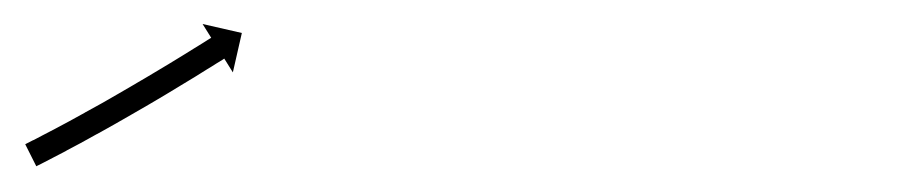

<svg xmlns="http://www.w3.org/2000/svg" viewBox="-21 -144 732 156"><path d="M1.2 -27.7C0.6 -27.4 0.1 -27.1 -0.5 -26.8L8.5 -8.9C9.1 -9.2 9.7 -9.5 10.2 -9.8L10.3 -9.8L10.3 -9.8C11.9 -10.7 13.6 -11.5 15.2 -12.3L15.2 -12.3L15.2 -12.3C17.8 -13.7 20.4 -15 22.9 -16.3L22.9 -16.3L22.9 -16.3C26.2 -18.1 29.6 -19.8 32.9 -21.5L32.9 -21.5L32.9 -21.6C36.8 -23.6 40.7 -25.7 44.6 -27.8L44.6 -27.8L44.6 -27.8C49 -30.2 53.3 -32.6 57.6 -35L57.6 -35L57.7 -35C62.3 -37.5 66.9 -40.1 71.5 -42.7L71.5 -42.7L71.5 -42.7C76.3 -45.4 81 -48.1 85.8 -50.9L85.8 -50.9L85.8 -50.9C90.5 -53.6 95.3 -56.4 100 -59.1L100 -59.1L100 -59.1C104.6 -61.8 109.1 -64.5 113.7 -67.2L113.7 -67.2L113.7 -67.2C117.9 -69.8 122.2 -72.3 126.4 -74.9L126.4 -74.9L126.4 -74.9C130.2 -77.2 134 -79.5 137.8 -81.8L137.8 -81.8L137.8 -81.8C141 -83.8 144.2 -85.8 147.4 -87.8L147.4 -87.8L147.4 -87.8C149.9 -89.3 152.4 -90.8 154.8 -92.4C156.4 -93.3 158 -94.3 159.6 -95.3C160.1 -95.7 160.7 -96 161.2 -96.4L168.2 -85.2L175.5 -117.2L143.6 -124.5L150.6 -113.3C150 -113 149.5 -112.6 148.9 -112.3C147.4 -111.3 145.8 -110.3 144.2 -109.3C141.8 -107.8 139.3 -106.3 136.9 -104.8L136.9 -104.8L136.9 -104.8C133.7 -102.8 130.5 -100.8 127.4 -98.9L127.4 -98.9L127.4 -98.9C123.6 -96.6 119.8 -94.3 116.1 -92L116.1 -92L116.1 -92C111.9 -89.5 107.7 -86.9 103.4 -84.4L103.4 -84.4L103.4 -84.4C98.9 -81.7 94.4 -79 89.8 -76.4L89.9 -76.4L89.9 -76.4C85.2 -73.6 80.5 -70.9 75.8 -68.2L75.8 -68.2L75.8 -68.2C71.1 -65.5 66.4 -62.8 61.7 -60.1L61.7 -60.1L61.7 -60.1C57.1 -57.6 52.5 -55 47.9 -52.5L48 -52.5L48 -52.5C43.7 -50.1 39.4 -47.8 35.1 -45.4L35.1 -45.4L35.1 -45.4C31.2 -43.3 27.4 -41.3 23.5 -39.2L23.5 -39.2L23.5 -39.2C20.2 -37.5 17 -35.8 13.7 -34.1L13.7 -34.1L13.7 -34.1C11.2 -32.8 8.6 -31.4 6.1 -30.1L6.1 -30.1L6.1 -30.2C4.5 -29.3 2.9 -28.5 1.2 -27.7L1.2 -27.7Z"/></svg>

Font: FRB American Cursive Just Arrows
Style: Bold Italic
Weight: 700
Italic angle: -25°
Version: Version 2.0;Modular Font Editor K font №1